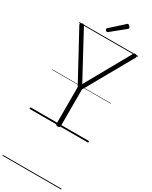

<svg xmlns="http://www.w3.org/2000/svg" viewBox="-467 -1446 1687 2130"><g transform="rotate(30 376.0 -381.0)"><path d="M370 14Q343 14 343 -5V-476L14 -1082Q9 -1091 12.5 -1098Q16 -1105 28 -1111Q42 -1117 48.5 -1115Q55 -1113 62 -1101L370 -530L689 -1099Q697 -1113 704.5 -1115Q712 -1117 724 -1111Q737 -1105 740 -1098Q743 -1091 738 -1082L397 -477V-5Q397 14 370 14ZM318 -1168Q311 -1168 302 -1176.5Q293 -1185 293 -1192Q293 -1195 294 -1198Q295 -1201 299 -1205L463 -1353Q467 -1357 470 -1359.5Q473 -1362 478 -1362Q485 -1362 492.5 -1356.5Q500 -1351 505.5 -1343.5Q511 -1336 511 -1329Q511 -1324 509.5 -1321Q508 -1318 503 -1314L332 -1175Q327 -1172 324.5 -1170Q322 -1168 318 -1168ZM0 590H752V600H0ZM0 -20H752V0H0ZM0 -505H752V-500H0ZM0 -1110H752V-1100H0Z"/></g></svg>

Font: Playwrite FR Moderne Guides
Style: Regular
Weight: 400
Designer: Veronika Burian, José Scaglione
Foundry: TypeTogether
Version: Version 1.003